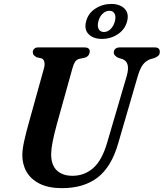

<svg xmlns="http://www.w3.org/2000/svg" viewBox="-20 -940 829 972"><path d="M522.5 -218 622 -557Q641.5 -627 598 -641.5L580.5 -646.5Q555.5 -658 556 -675Q556 -685.5 564 -692.8Q572 -700 587 -700H763.5Q789 -700 789 -678Q789 -665.5 782.2 -658.8Q775.5 -652 761.5 -646L742.5 -641Q718.5 -632.5 703.5 -612.8Q688.5 -593 677 -553L578 -213Q544 -95 474 -41.2Q404 12.5 294 12.5Q225.5 12.5 180.8 -10Q136 -32.5 114.2 -70.8Q92.5 -109 93 -156.5Q93.5 -187 103.5 -230.8Q113.5 -274.5 124 -311.5L202.5 -594Q207.5 -612 204.5 -626Q201.5 -640 190.5 -644.5L165.5 -650Q154.5 -656.5 150.2 -662Q146 -667.5 146 -677.5Q146.5 -686.5 153.5 -693.2Q160.5 -700 173 -700H408Q434.5 -700 434.5 -679Q434 -669.5 428.5 -661Q423 -652.5 409.5 -648L381 -642Q367 -638 359.8 -626.8Q352.5 -615.5 346.5 -593.5L268 -312Q253.5 -259 246.5 -223Q239.5 -187 239 -161Q238.5 -105.5 267.2 -77.8Q296 -50 347 -50Q406.5 -50 451.2 -88.5Q496 -127 522.5 -218ZM496 -743Q452.5 -743 428.8 -766.8Q405 -790.5 416 -832Q426.5 -873 462.8 -896.5Q499 -920 543 -920Q587.5 -920 610.8 -896Q634 -872 623.5 -832Q613 -791.5 577 -767.2Q541 -743 496 -743ZM534 -885.5Q516 -885.5 500.2 -871.2Q484.5 -857 478 -832Q471.5 -807 479.8 -792.5Q488 -778 506.5 -778Q524.5 -778 539.8 -792.8Q555 -807.5 561.5 -832Q568 -856.5 560 -871Q552 -885.5 534 -885.5Z"/></svg>

Font: Fraunces 72pt S050 SemiBold
Style: Italic
Weight: 600
Italic angle: -16°
Version: Version 1.000; ttfautohint (v1.8.3)